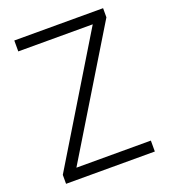

<svg xmlns="http://www.w3.org/2000/svg" viewBox="-144 -904 889 1008"><g transform="rotate(-20 300.0 -400.0)"><path d="M51 0V-50L469 -739H53V-800H549V-749L131 -61H547V0Z"/></g></svg>

Font: Victor Mono Light
Style: Regular
Weight: 300
Monospace: yes
Designer: Rune Bjørnerås
Version: Version 1.561;gftools[0.9.30]